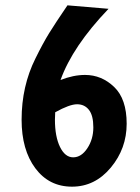

<svg xmlns="http://www.w3.org/2000/svg" viewBox="-20 -669 524 720"><path d="M299 -388Q361 -388 408 -343Q455 -298 455 -205Q455 -112 395.5 -40.5Q336 31 250 31Q164 31 112.5 -38Q61 -107 61 -220Q61 -346 113 -450Q141 -507 164.5 -545Q188 -583 233 -649L387 -636Q252 -495 207 -369Q255 -388 299 -388ZM187 -248 186 -220Q186 -157 205 -118Q224 -79 254.5 -79Q285 -79 307.5 -113Q330 -147 330 -191.5Q330 -236 313.5 -257Q297 -278 269 -278Q241 -278 187 -248Z"/></svg>

Font: Boogaloo
Style: Regular
Weight: 400
Designer: John Vargas Beltran
Foundry: John Vargas Beltran
Version: Version 1.002